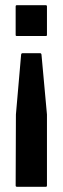

<svg xmlns="http://www.w3.org/2000/svg" viewBox="-20 -716 242 736"><path d="M44 -578Q40 -578 40 -582V-691Q40 -696 44 -696H156Q160 -696 160 -691V-582Q160 -578 156 -578ZM45 0Q40 0 40 -5L41 -277L61 -507Q62 -512 66 -512H134Q138 -512 139 -507L160 -277V-5Q160 0 156 0Z"/></svg>

Font: Staatliches
Style: Regular
Weight: 400
Designer: Brian LaRossa & Erica Carras
Foundry: Type Brut Foundry
Version: Version 1.000; ttfautohint (v1.8.2) -l 8 -r 50 -G 200 -x 14 